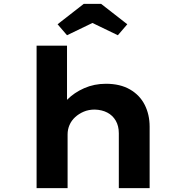

<svg xmlns="http://www.w3.org/2000/svg" viewBox="-20 -977 961 997"><path d="M170 0V-740H328V-394L283 -380Q294 -424 329.5 -460Q365 -496 417 -519Q469 -542 530 -542Q604 -542 655 -512.5Q706 -483 731.5 -432.5Q757 -382 757 -319V0H597V-285Q597 -323 581 -350.5Q565 -378 537 -392.5Q509 -407 472 -408Q440 -408 414.5 -397Q389 -386 370 -368.5Q351 -351 341 -328Q331 -305 331 -279V0H251Q214 0 193.5 0Q173 0 170 0ZM328 -794 279 -851 415 -957H505L641 -851L592 -794L445 -865H475Z"/></svg>

Font: Lexend Peta
Style: Bold
Weight: 700
Designer: Bonnie Shaver-Troup, Thomas Jockin
Foundry: Lexend
Version: Version 1.007